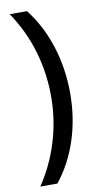

<svg xmlns="http://www.w3.org/2000/svg" viewBox="-97 -763 495 963"><g transform="rotate(-10 150.5 -281.0)"><path d="M256 -277Q256 -152 219.5 -40Q183 72 114 158H27Q91 63 125 -48.5Q159 -160 159 -278Q159 -399 125.5 -511Q92 -623 26 -720H114Q183 -632 219.5 -517.5Q256 -403 256 -277Z"/></g></svg>

Font: Noto Sans Condensed Medium
Style: Regular
Weight: 500
Width: 3
Designer: Monotype Design Team
Foundry: Monotype Imaging Inc.
Version: Version 2.013; ttfautohint (v1.8.4.7-5d5b)